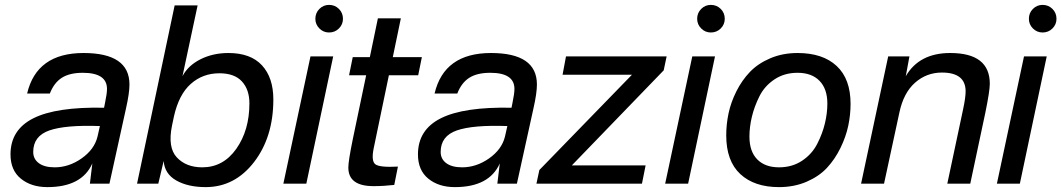

<svg xmlns="http://www.w3.org/2000/svg" viewBox="-20 -752 4345 786"><path d="M322 -535Q510 -535 510 -406Q510 -371 496 -309L428 0H348L358 -83Q315 14 174 14Q108 14 65.5 -20.5Q23 -55 23 -120Q23 -221 117 -268Q211 -315 406 -311L410 -331Q418 -369 418 -388Q418 -454 319 -454Q265 -454 233 -433.5Q201 -413 184 -369H91Q130 -535 322 -535ZM116 -130Q116 -101 139 -84Q162 -67 204 -67Q262 -67 314 -103.5Q366 -140 379 -192L389 -236Q248 -241 182 -218Q116 -195 116 -130Z M789 -730 727 -440Q750 -484 801 -509.5Q852 -535 915 -535Q1006 -535 1052.5 -484.5Q1099 -434 1099 -345Q1099 -191 1020 -88.5Q941 14 822 14Q750 14 702 -13Q654 -40 650 -93L628 0H541L695 -730ZM684 -237Q666 -148 704 -107.5Q742 -67 808 -67Q894 -67 947.5 -143Q1001 -219 1001 -329Q1001 -385 970.5 -418.5Q940 -452 878 -452Q810 -452 761 -408.5Q712 -365 692 -275Z M1344 -521 1234 0H1140L1251 -521ZM1271 -675Q1271 -699 1287.5 -715.5Q1304 -732 1327 -732Q1351 -732 1367.5 -715.5Q1384 -699 1384 -675Q1384 -652 1367.5 -635.5Q1351 -619 1327 -619Q1304 -619 1287.5 -635.5Q1271 -652 1271 -675Z M1510 -146Q1499 -93 1516.5 -79.5Q1534 -66 1609 -70L1594 5Q1551 10 1509 10Q1406 10 1406 -66Q1406 -93 1424 -181L1479 -444H1409L1424 -518H1494L1527 -677H1621L1588 -518H1707L1692 -444H1572Z M1990 -535Q2178 -535 2178 -406Q2178 -371 2164 -309L2096 0H2016L2026 -83Q1983 14 1842 14Q1776 14 1733.5 -20.5Q1691 -55 1691 -120Q1691 -221 1785 -268Q1879 -315 2074 -311L2078 -331Q2086 -369 2086 -388Q2086 -454 1987 -454Q1933 -454 1901 -433.5Q1869 -413 1852 -369H1759Q1798 -535 1990 -535ZM1784 -130Q1784 -101 1807 -84Q1830 -67 1872 -67Q1930 -67 1982 -103.5Q2034 -140 2047 -192L2057 -236Q1916 -241 1850 -218Q1784 -195 1784 -130Z M2709 -521 2697 -464 2321 -75H2623L2608 0H2176L2188 -56L2567 -446H2283L2297 -521Z M2907 -521 2797 0H2703L2814 -521ZM2834 -675Q2834 -699 2850.5 -715.5Q2867 -732 2890 -732Q2914 -732 2930.5 -715.5Q2947 -699 2947 -675Q2947 -652 2930.5 -635.5Q2914 -619 2890 -619Q2867 -619 2850.5 -635.5Q2834 -652 2834 -675Z M3048 -193Q3048 -132 3080 -99.5Q3112 -67 3169 -67Q3223 -67 3263.5 -94Q3304 -121 3325.5 -163Q3347 -205 3357 -247Q3367 -289 3367 -328Q3367 -388 3335 -421Q3303 -454 3245 -454Q3191 -454 3150.5 -427Q3110 -400 3089 -358Q3068 -316 3058 -274Q3048 -232 3048 -193ZM2953 -198Q2953 -243 2962.5 -288Q2972 -333 2994.5 -378Q3017 -423 3050 -457.5Q3083 -492 3133.5 -513.5Q3184 -535 3245 -535Q3348 -535 3405 -482Q3462 -429 3462 -327Q3462 -282 3452.5 -237Q3443 -192 3420.5 -146Q3398 -100 3365.5 -65Q3333 -30 3282 -8Q3231 14 3169 14Q3068 14 3010.5 -39.5Q2953 -93 2953 -198Z M3703 -521 3688 -440Q3743 -535 3870 -535Q4032 -535 4032 -409Q4032 -380 4014 -292L3952 0H3858L3923 -306Q3933 -353 3933 -378Q3933 -455 3836 -455Q3773 -455 3726 -413.5Q3679 -372 3662 -292L3599 0H3505L3616 -521Z M4265 -521 4155 0H4061L4172 -521ZM4192 -675Q4192 -699 4208.5 -715.5Q4225 -732 4248 -732Q4272 -732 4288.5 -715.5Q4305 -699 4305 -675Q4305 -652 4288.5 -635.5Q4272 -619 4248 -619Q4225 -619 4208.5 -635.5Q4192 -652 4192 -675Z"/></svg>

Font: Nacelle
Style: Italic
Weight: 400
Italic angle: -12°
Designer: Sora Sagano
Foundry: Sora Sagano
Version: Version 1.000;FEAKit 1.0